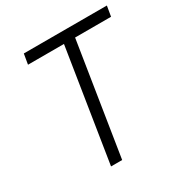

<svg xmlns="http://www.w3.org/2000/svg" viewBox="-165 -831 912 957"><g transform="rotate(-30 291.5 -352.5)"><path d="M200 0 302 -646H95L105 -705H583L573 -646H366L264 0Z"/></g></svg>

Font: Nunito Sans 7pt Condensed Light
Style: Italic
Weight: 300
Width: 3
Italic angle: -9°
Designer: Vernon Adams
Foundry: Vernon Adams
Version: Version 3.101;gftools[0.9.27]